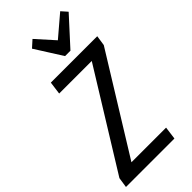

<svg xmlns="http://www.w3.org/2000/svg" viewBox="-310 -1001 1059 1059"><g transform="rotate(-45 220.0 -471.0)"><path d="M-9 -60 376 -683 404 -625H86L96 -700H458L449 -640L64 -17L35 -75H370L360 0H-18ZM442 -907 297 -748H255L155 -906L195 -942L308 -816H263L411 -942Z"/></g></svg>

Font: Pathway Extreme Condensed Medium
Style: Italic
Weight: 500
Width: 3
Italic angle: -8°
Version: Version 1.001;gftools[0.9.26]